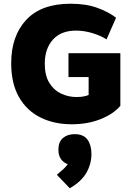

<svg xmlns="http://www.w3.org/2000/svg" viewBox="-20 -659 715 1029"><path d="M364 7Q270 7 196.5 -29.5Q123 -66 81.5 -139Q40 -212 40 -320Q40 -466 120.5 -552.5Q201 -639 358 -639Q441 -639 501.5 -617Q562 -595 602 -564L551 -448Q520 -468 475.5 -481.5Q431 -495 387 -495Q307 -495 263.5 -446.5Q220 -398 220 -318Q220 -255 244 -215.5Q268 -176 307 -157.5Q346 -139 390 -139Q413 -139 430 -142.5Q447 -146 455 -150V-246H347V-374H625V-92Q588 -48 519 -20.5Q450 7 364 7ZM354 350 285 278 290 273Q307 259 320.5 246.5Q334 234 343 221Q321 213 307 194Q293 175 293 143Q293 102 317 81Q341 60 380 60Q428 60 449 89.5Q470 119 470 166Q470 220 443 267Q416 314 354 350Z"/></svg>

Font: Braah One
Style: Regular
Weight: 400
Designer: Ashish Kumar
Foundry: Ashish Kumar
Version: Version 1.001; ttfautohint (v1.8.4.7-5d5b);gftools[0.9.29]